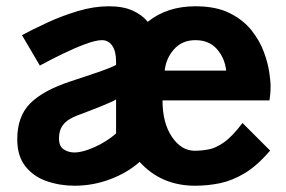

<svg xmlns="http://www.w3.org/2000/svg" viewBox="-20 -581 912 612"><path d="M218 11Q171 11 129 -3.5Q87 -18 61 -50.8Q35 -83.5 35 -137Q35 -210.5 76.8 -252Q118.5 -293.5 206 -322Q256.5 -338.5 294.2 -351.5Q332 -364.5 350 -374V-385Q350 -417.5 337.8 -435.2Q325.5 -453 305 -453Q285.5 -453 251.2 -440.2Q217 -427.5 178.5 -408.8Q140 -390 107 -372L50 -469Q84.5 -487.5 131 -509Q177.5 -530.5 228.5 -545.8Q279.5 -561 327 -561Q372 -561 402.2 -547.5Q432.5 -534 451 -511.5Q512.5 -561 603 -561Q668.5 -561 712 -539.2Q755.5 -517.5 781.8 -484.2Q808 -451 821 -415.5Q834 -380 838.2 -351Q842.5 -322 842.5 -310Q842.5 -289.5 841.2 -278.8Q840 -268 839 -261H498Q498 -189 528 -144.8Q558 -100.5 600.5 -100.5Q622.5 -100.5 645.2 -104.8Q668 -109 694.2 -127.5Q720.5 -146 753 -189L841 -101Q799.5 -52.5 759.8 -28.8Q720 -5 681 3Q642 11 602 11Q494 11 425 -65Q386.5 -30.5 331.5 -9.8Q276.5 11 218 11ZM505 -356H701Q696.5 -396 671.5 -424.5Q646.5 -453 603 -453Q560.5 -453 534.8 -424Q509 -395 505 -356ZM217 -95Q243.5 -95 281.8 -112.2Q320 -129.5 350 -155.5V-264Q336.5 -256 301 -241.8Q265.5 -227.5 226.5 -213Q195 -201 181.5 -183.5Q168 -166 168 -140.5Q168 -114.5 183.2 -104.8Q198.5 -95 217 -95Z"/></svg>

Font: Junction
Style: Bold
Weight: 700
Designer: Caroline Hadilaksono
Foundry: Caroline Hadilaksono, Tyler Finck, The League of Moveable Type
Version: Version 2.000; ttfautohint (v1.8.3)